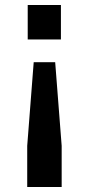

<svg xmlns="http://www.w3.org/2000/svg" viewBox="-20 -591 355 769"><path d="M115 -342 89 -7V158H227V-7L201 -342ZM91 -571V-433H224V-571Z"/></svg>

Font: BDO Grotesk DemiBold
Style: Regular
Weight: 600
Designer: Deni Anggara
Foundry: Lokal Container
Version: Version 2.000